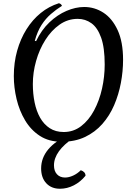

<svg xmlns="http://www.w3.org/2000/svg" viewBox="-20 -847 842 1181"><path d="M359 25Q281 25 225.5 -11Q170 -47 134.5 -106.5Q99 -166 82 -237.5Q65 -309 65 -379Q65 -462 85.5 -535Q106 -608 143 -667Q180 -726 230.5 -767Q281 -808 342 -827Q349 -826 354.5 -821Q360 -816 361 -811Q326 -789 293.5 -761Q261 -733 235.5 -693.5Q210 -654 194 -596L202 -594Q235 -663 284 -709.5Q333 -756 389 -780Q445 -804 498 -804Q562 -804 616 -769Q670 -734 703.5 -662Q737 -590 737 -479Q737 -409 723.5 -337Q710 -265 682 -200Q654 -135 609.5 -84.5Q565 -34 503 -4.5Q441 25 359 25ZM372 -35Q432 -35 479 -71Q526 -107 558.5 -167.5Q591 -228 607.5 -301.5Q624 -375 624 -450Q624 -554 602 -615.5Q580 -677 542.5 -704Q505 -731 458 -731Q397 -731 346.5 -695.5Q296 -660 259 -601.5Q222 -543 202 -472Q182 -401 182 -330Q182 -270 193 -216.5Q204 -163 227 -122.5Q250 -82 286 -58.5Q322 -35 372 -35ZM477 200Q506 210 506 234Q475 272 434 293Q393 314 349 314Q296 314 264.5 280Q233 246 233 189Q233 124 277.5 71Q322 18 410 -20L434 0Q373 41 342.5 83.5Q312 126 312 170Q312 205 330.5 225Q349 245 380 245Q404 245 430 233Q456 221 477 200Z"/></svg>

Font: Merienda
Style: Regular
Weight: 400
Designer: Eduardo Rodriguez Tunni
Foundry: Eduardo Rodriguez Tunni
Version: Version 2.001